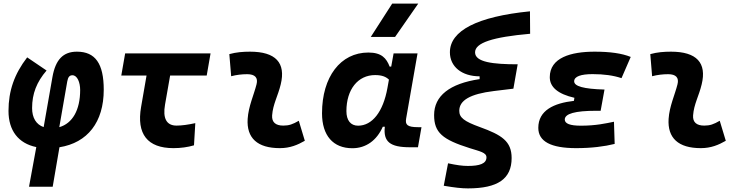

<svg xmlns="http://www.w3.org/2000/svg" viewBox="-20 -815 4142 1069"><path d="M273.4 224.6 311 4.9C467.3 -20 557.6 -134.8 557.6 -315.4C557.6 -460.9 510.7 -527.3 408.2 -527.3C331.5 -527.3 289.1 -482.9 272 -386.2L223.1 -107.4C181.6 -121.6 158.7 -158.7 158.7 -213.4C158.7 -293 184.1 -358.4 239.3 -422.4L131.3 -495.6C60.1 -403.3 27.3 -309.6 27.3 -197.3C27.3 -88.4 82 -16.6 182.1 3.9L141.6 224.6ZM310.1 -106.9 354.5 -361.8C358.9 -386.2 367.2 -396 383.3 -396C410.6 -396 426.3 -356 426.3 -314C426.3 -201.7 383.3 -127.9 310.1 -106.9Z M945.8 9.8C986.3 9.8 1025.4 4.4 1060.1 -5.9L1067.4 -129.4C1027.3 -120.6 991.7 -115.7 962.9 -115.7C907.2 -115.7 885.3 -155.8 898.9 -232.9L927.2 -394.5H1130.9L1152.3 -517.6H676.8L655.3 -394.5H795.9L765.6 -219.7C739.3 -68.8 800.8 9.8 945.8 9.8Z M1643.6 -142.6C1609.9 -123 1589.4 -115.7 1557.1 -115.7C1514.2 -115.7 1492.7 -134.8 1495.1 -172.4C1499.5 -234.9 1527.8 -281.2 1543 -345.2C1572.3 -465.3 1515.1 -527.3 1372.1 -527.3C1333.5 -527.3 1294.9 -524.4 1256.8 -513.7L1267.1 -390.6C1296.9 -398.4 1326.7 -401.9 1356.4 -401.9C1399.9 -401.9 1418 -382.3 1408.2 -345.2C1394 -288.1 1363.3 -222.7 1358.9 -153.3C1352.1 -46.4 1413.1 9.8 1538.1 9.8C1595.2 9.8 1637.2 -8.3 1677.2 -31.2Z M2158.2 -444.3H2149.4C2131.3 -490.7 2105 -522.5 2030.8 -522.5C1876 -522.5 1772.9 -387.2 1772.9 -184.1C1772.9 -60.5 1834.5 10.3 1941.9 10.3C2017.1 10.3 2077.6 -32.7 2111.3 -109.4H2122.6C2113.3 -25.9 2151.4 4.9 2262.7 4.9H2307.1L2326.7 -106.9H2308.1C2247.1 -106.9 2235.4 -120.6 2241.2 -154.8L2304.7 -517.6H2171.4ZM2068.4 -397C2108.4 -397 2129.9 -386.7 2145.5 -371.6L2137.2 -325.7C2113.3 -191.9 2052.2 -115.2 1973.6 -115.2C1932.6 -115.2 1908.7 -144.5 1908.7 -196.3C1908.7 -316.9 1972.7 -397 2068.4 -397ZM2044.4 -609.4H2179.7L2308.6 -794.9H2163.6Z M2585.4 233.9C2752 233.9 2828.6 180.7 2828.6 64.9C2828.6 -28.8 2773.4 -63.5 2652.3 -107.4C2563.5 -139.6 2537.1 -160.2 2537.1 -198.2C2537.1 -256.3 2597.7 -292 2729.5 -308.1L2838.4 -321.3L2862.3 -457C2725.1 -457 2625 -468.8 2625 -523.4C2625 -576.7 2721.7 -608.4 2931.6 -627L2930.7 -752C2637.7 -722.7 2484.9 -644.5 2484.9 -523.9C2484.9 -443.8 2551.3 -390.1 2650.4 -390.1V-374.5C2483.4 -349.6 2397 -281.2 2397 -174.3C2397 -76.7 2443.4 -38.1 2595.2 9.8C2651.9 27.8 2688.5 34.2 2688.5 61C2688.5 96.2 2650.4 108.9 2585.4 108.9C2554.2 108.9 2522.9 104.5 2474.6 94.2L2450.7 219.2C2511.2 229.5 2549.8 233.9 2585.4 233.9Z M3188 9.8C3272.9 9.8 3345.7 0.5 3402.3 -13.7L3398.4 -137.2C3352.5 -127.9 3298.3 -115.2 3213.9 -115.2C3154.3 -115.2 3124.5 -126.5 3124.5 -149.4C3124.5 -182.1 3182.1 -198.2 3298.8 -198.2H3324.2L3345.7 -316.4C3227.5 -319.8 3176.8 -335 3176.8 -362.3C3176.8 -389.6 3215.3 -402.3 3279.3 -402.3C3342.3 -402.3 3395 -395 3440.4 -379.9L3491.7 -498C3442.4 -518.1 3376 -527.3 3290.5 -527.3C3158.2 -527.3 3041 -493.7 3041 -385.3C3041 -329.6 3086.9 -291.5 3178.2 -270.5L3175.3 -253.4C3064 -240.7 2977.1 -200.7 2977.1 -103C2977.1 -27.3 3047.4 9.8 3188 9.8Z M3987.3 -142.6C3953.6 -123 3933.1 -115.7 3900.9 -115.7C3857.9 -115.7 3836.4 -134.8 3838.9 -172.4C3843.3 -234.9 3871.6 -281.2 3886.7 -345.2C3916 -465.3 3858.9 -527.3 3715.8 -527.3C3677.2 -527.3 3638.7 -524.4 3600.6 -513.7L3610.8 -390.6C3640.6 -398.4 3670.4 -401.9 3700.2 -401.9C3743.7 -401.9 3761.7 -382.3 3752 -345.2C3737.8 -288.1 3707 -222.7 3702.6 -153.3C3695.8 -46.4 3756.8 9.8 3881.8 9.8C3939 9.8 3981 -8.3 4021 -31.2Z"/></svg>

Font: Cascadia Code NF
Style: Bold Italic
Weight: 700
Italic angle: -10°
Monospace: yes
Designer: Aaron Bell
Foundry: Saja Typeworks
Version: Version 2404.023